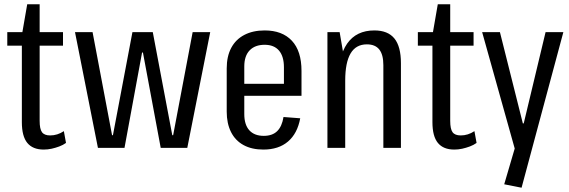

<svg xmlns="http://www.w3.org/2000/svg" viewBox="-20 -690 2657 896"><path d="M184 8Q133 8 107.5 -23Q82 -54 82 -120V-526L107 -670H165V-126Q165 -88 176 -73Q187 -58 214 -58Q231 -58 247 -63Q263 -68 278 -78L288 -23Q274 -13 256.5 -6.5Q239 0 221 4Q203 8 184 8ZM14 -540H274V-477H14Z M330 -540H412L503 -59H507L598 -540H693L784 -59H788L879 -540H961L854 0H730L647 -445H643L561 0H437Z M1209 8Q1155 8 1116.5 -13Q1078 -34 1058 -74Q1038 -114 1038 -169V-371Q1038 -427 1059 -466.5Q1080 -506 1120 -527Q1160 -548 1215 -548Q1297 -548 1342 -500Q1387 -452 1387 -359V-243H1105V-299H1320L1305 -265V-376Q1305 -427 1282 -454Q1259 -481 1215 -481Q1170 -481 1145 -455Q1120 -429 1120 -380V-158Q1120 -108 1143.5 -82Q1167 -56 1211 -56Q1251 -56 1273.5 -78Q1296 -100 1303 -144L1381 -138Q1368 -67 1324 -29.5Q1280 8 1209 8Z M1769 -386Q1769 -435 1750 -459Q1731 -483 1692 -483Q1641 -483 1616 -440.5Q1591 -398 1591 -314L1557 -245V-302Q1557 -425 1600 -486.5Q1643 -548 1727 -548Q1790 -548 1820.5 -510.5Q1851 -473 1851 -395V0H1769ZM1508 -540H1565L1591 -388V0H1508Z M2100 8Q2049 8 2023.5 -23Q1998 -54 1998 -120V-526L2023 -670H2081V-126Q2081 -88 2092 -73Q2103 -58 2130 -58Q2147 -58 2163 -63Q2179 -68 2194 -78L2204 -23Q2190 -13 2172.5 -6.5Q2155 0 2137 4Q2119 8 2100 8ZM1930 -540H2190V-477H1930Z M2333 170 2392 -31 2387 21 2230 -540H2313L2420 -114H2424L2526 -540H2609L2414 186Z"/></svg>

Font: Pathway Extreme Condensed
Style: Regular
Weight: 400
Width: 3
Version: Version 1.001;gftools[0.9.26]